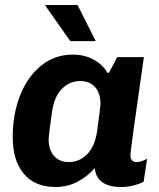

<svg xmlns="http://www.w3.org/2000/svg" viewBox="-20 -740 638 770"><path d="M411 -448H417L450 -511H557Q503 -137 503 -117Q503 -104 509.5 -97Q516 -90 528 -90Q538 -90 550 -94Q562 -98 570 -104L556 -11Q539 -2 514.5 4Q490 10 466 10Q368 10 360 -66Q330 -31 289.5 -10.5Q249 10 203 10Q120 10 75.5 -43Q31 -96 31 -191Q31 -282 60.5 -357Q90 -432 144.5 -476.5Q199 -521 272 -521Q318 -521 354.5 -501.5Q391 -482 411 -448ZM189 -294Q175 -194 175 -183Q175 -138 197 -114Q219 -90 256 -90Q298 -90 329 -121Q360 -152 369 -211Q383 -311 383 -322Q383 -367 361 -391Q339 -415 302 -415Q259 -415 228.5 -384Q198 -353 189 -294ZM163 -720H291L364 -575H262L162 -717Z"/></svg>

Font: Chivo
Style: Bold Italic
Weight: 700
Italic angle: -8.05°
Designer: Hector Gatti
Foundry: Omnibus-Type
Version: Version 1.007